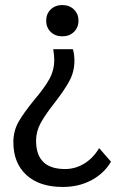

<svg xmlns="http://www.w3.org/2000/svg" viewBox="-20 -530 494 761"><path d="M163 -448Q163 -475 181 -492.5Q199 -510 227 -510Q255 -510 273 -492.5Q291 -475 291 -448Q291 -421 273 -403.5Q255 -386 227 -386Q199 -386 181 -403.5Q163 -421 163 -448ZM33 34Q33 -11 53.5 -47Q74 -83 115 -133Q155 -180 175 -215.5Q195 -251 195 -293Q195 -311 191 -335H269Q275 -314 275 -289Q275 -246 255 -209Q235 -172 196 -122Q159 -75 141 -42Q123 -9 123 28Q123 140 238 140Q279 140 314.5 118Q350 96 373 57L420 111Q392 158 342 184.5Q292 211 229 211Q136 211 84.5 163.5Q33 116 33 34Z"/></svg>

Font: Sarabun
Style: Regular
Weight: 400
Designer: Suppakit Chalermlarp | Katatrad Co.,Ltd.
Foundry: Cadson Demak Co.,Ltd.
Version: Version 1.000; ttfautohint (v1.6)